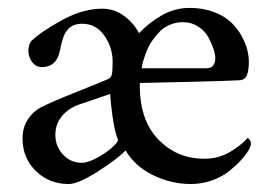

<svg xmlns="http://www.w3.org/2000/svg" viewBox="-20 -458 693 486"><path d="M37.1 -106.9Q37.1 -135.3 50.3 -155.5Q63.5 -175.8 83 -186Q110.8 -200.2 176.3 -226.3Q241.7 -252.4 249 -255.9Q256.3 -258.8 259 -261.5Q261.7 -264.2 263.2 -270Q265.1 -278.8 265.1 -301.8Q265.1 -338.4 243.9 -368.2Q222.7 -397.9 188 -397.9Q163.1 -397.9 150.6 -382.3Q138.2 -366.7 132.8 -335Q125 -288.1 85.9 -288.1Q70.8 -288.1 61.3 -301Q51.8 -314 51.8 -330.1Q51.8 -344.2 59.1 -354Q85.9 -379.4 138.2 -407.7Q190.4 -436 238.8 -436Q269 -436 293.5 -418.2Q317.9 -400.4 332 -374Q355.5 -399.4 388.7 -418.7Q421.9 -438 460 -438Q494.1 -438 521.5 -427.5Q548.8 -417 564.9 -401.6Q581.1 -386.2 591.6 -366.9Q602.1 -347.7 606 -331.5Q609.9 -315.4 609.9 -301.8Q609.9 -278.8 604.7 -267.1Q599.6 -255.4 585.9 -254.9Q565.9 -253.4 456.5 -250.7Q347.2 -248 334 -248Q332 -156.7 379.4 -106.4Q426.8 -56.2 497.1 -56.2Q533.2 -56.2 562.3 -73.5Q591.3 -90.8 606.9 -108.9Q607.4 -108.9 609.4 -107.2Q611.3 -105.5 613.3 -102.1Q615.2 -98.6 615.2 -95.2Q615.2 -87.9 608.9 -77.1Q601.1 -64.5 589.1 -51.5Q577.1 -38.6 559.1 -24.2Q541 -9.8 515.6 -1Q490.2 7.8 462.9 7.8Q414.1 7.8 368.2 -14.2Q322.3 -36.1 297.9 -77.1Q275.9 -54.7 226.8 -23.4Q177.7 7.8 153.8 7.8Q104.5 7.8 70.8 -25.1Q37.1 -58.1 37.1 -106.9ZM120.1 -116.2Q120.1 -87.9 139.4 -66.9Q158.7 -45.9 187 -45.9Q202.1 -45.9 224.9 -58.1Q247.6 -70.3 263.2 -84.2Q278.8 -98.1 278.8 -104Q267.6 -130.4 261.2 -192.9Q260.7 -196.8 260.3 -202.9Q259.8 -209 259.3 -213.1Q258.8 -217.3 258.8 -220.2Q250 -217.3 232.4 -211.2Q214.8 -205.1 201.9 -200.7Q189 -196.3 181.2 -193.8Q152.8 -183.6 136.5 -163.8Q120.1 -144 120.1 -116.2ZM338.9 -285.2H502Q523.4 -285.2 524.9 -308.1Q525.4 -318.4 520.8 -333Q516.1 -347.7 507.3 -363.8Q498.5 -379.9 481.4 -390.9Q464.4 -401.9 442.9 -401.9Q425.8 -401.9 410.6 -395.5Q395.5 -389.2 385 -378.7Q374.5 -368.2 366 -356Q357.4 -343.8 352.3 -331.3Q347.2 -318.8 344 -308.3Q340.8 -297.9 339.6 -291.5Q338.4 -285.2 338.9 -285.2Z"/></svg>

Font: Crimson
Style: Roman
Weight: 400
Version: Version 0.8